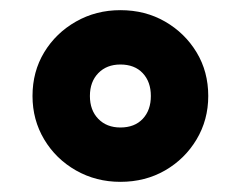

<svg xmlns="http://www.w3.org/2000/svg" viewBox="-20 -742 475 378"><path d="M217 -384Q169 -384 129.5 -406.5Q90 -429 67 -467.5Q44 -506 44 -553Q44 -601 67 -639Q90 -677 129.5 -699.5Q169 -722 217 -722Q266 -722 305 -699.5Q344 -677 367 -639Q390 -601 390 -553Q390 -506 367 -467.5Q344 -429 305 -406.5Q266 -384 217 -384ZM217 -491Q245 -491 261 -508Q277 -525 277 -553Q277 -581 261 -598Q245 -615 217 -615Q190 -615 173.5 -598Q157 -581 157 -553Q157 -525 173.5 -508Q190 -491 217 -491Z"/></svg>

Font: Special Gothic Extended Bold
Style: Regular
Weight: 700
Width: 7
Designer: Alistair McCready
Foundry: Monolith
Version: Version 1.000; ttfautohint (v1.8.4.7-5d5b)